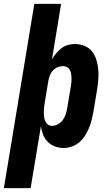

<svg xmlns="http://www.w3.org/2000/svg" viewBox="-56 -755 576 990"><path d="M-36 215 121 -735H259L212 -449Q221 -465 233.5 -480Q246 -495 261 -506.5Q276 -518 294.5 -523Q313 -528 330 -528Q356 -528 379.5 -518.5Q403 -509 418 -490.5Q433 -472 440.5 -448Q448 -424 450.5 -399Q453 -374 451 -348Q449 -322 445 -295L425 -175Q421 -155 416 -134.5Q411 -114 402.5 -94Q394 -74 382 -55Q370 -36 353 -21.5Q336 -7 314.5 0.5Q293 8 272 8Q249 8 227.5 0Q206 -8 190.5 -23.5Q175 -39 166.5 -60Q158 -81 155 -104L102 215ZM212 -106Q227 -106 242 -114Q257 -122 267 -135Q277 -148 282 -163.5Q287 -179 290 -194L310 -314Q312 -325 312.5 -335.5Q313 -346 312.5 -356.5Q312 -367 310 -377Q308 -387 303.5 -395.5Q299 -404 289.5 -409Q280 -414 269 -414Q256 -414 242.5 -409Q229 -404 218.5 -393.5Q208 -383 202.5 -369.5Q197 -356 194 -342L174 -222Q172 -210 171 -198.5Q170 -187 170 -175Q170 -163 171.5 -151.5Q173 -140 177.5 -130Q182 -120 191 -113Q200 -106 212 -106Z"/></svg>

Font: Iosevka Heavy Oblique
Style: Regular
Weight: 900
Italic angle: -9°
Monospace: yes
Designer: Belleve Invis
Foundry: Belleve Invis
Version: Version 32.5.0; ttfautohint (v1.8.4)